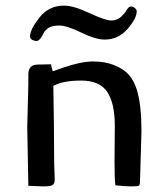

<svg xmlns="http://www.w3.org/2000/svg" viewBox="-20 -663 594 684"><path d="M115 -433 162 -434Q162 -429 168 -409Q174 -411 202 -421Q268 -444 311.5 -444Q355 -444 388 -430.5Q421 -417 439 -396.5Q457 -376 468 -342Q484 -287 484 -196Q484 -196 479 -25Q479 -5 475.5 -2Q472 1 447.5 1Q423 1 391 -3Q388 -27 388 -87L389 -215Q389 -295 362 -335.5Q335 -376 269.5 -376Q204 -376 170 -357L172 -223Q173 -133 173 -83L175 -24Q175 -8 167 -3.5Q159 1 133 1L81 -1L77 -210L81 -362V-398Q81 -433 115 -433ZM208 -643Q242 -643 298.5 -616.5Q355 -590 376 -590Q397 -590 410.5 -602.5Q424 -615 431.5 -627.5Q439 -640 446.5 -640Q454 -640 460.5 -634.5Q467 -629 467 -623Q467 -597 434 -559.5Q401 -522 353 -522Q321 -522 269.5 -547Q218 -572 191.5 -572Q165 -572 152.5 -563.5Q140 -555 135 -544Q122 -517 110 -517Q103 -517 95 -521Q87 -525 87 -533Q87 -558 120.5 -600.5Q154 -643 208 -643Z"/></svg>

Font: Cagliostro
Style: Regular
Weight: 400
Designer: Matthew Desmond
Foundry: Matthew Desmond
Version: Version